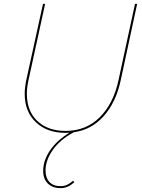

<svg xmlns="http://www.w3.org/2000/svg" viewBox="-20 -678 729 987"><path d="M685 -658 600 -263Q576 -152 513.5 -81.5Q451 -11 359 2Q287 41 250.5 94Q214 147 214 199Q214 236 234 257.5Q254 279 291 279Q310 279 325 272Q340 265 356 251L362 259Q345 274 328 281.5Q311 289 291 289Q250 289 226 265.5Q202 242 202 200Q202 147 237 95.5Q272 44 337 4Q330 5 317 5Q222 5 164.5 -49.5Q107 -104 107 -196Q107 -226 115 -266L201 -658H212L126 -264Q118 -226 118 -196Q118 -107 172 -56Q226 -5 317 -5Q422 -5 492.5 -75Q563 -145 589 -265L674 -658Z"/></svg>

Font: Ysabeau Infant Hairline
Style: Italic
Weight: 100
Italic angle: -12°
Designer: Christian Thalmann (Catharsis Fonts)
Version: Version 0.003